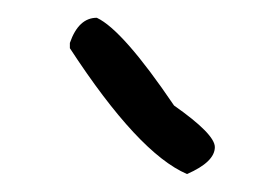

<svg xmlns="http://www.w3.org/2000/svg" viewBox="-20 -1146 308 216"><path d="M88.9 -1126Q118.2 -1112.3 175.8 -1027.3Q221.7 -995.1 221.7 -980.5Q221.7 -963.9 190.4 -950.2Q135.7 -973.6 58.6 -1091.8V-1097.7Q68.4 -1126 88.9 -1126Z"/></svg>

Font: Sue Ellen Francisco
Style: Regular
Weight: 400
Designer: Kimberly Geswein
Foundry: Kimberly Geswein
Version: Version 1.002 2007